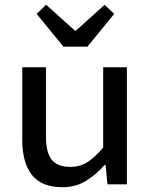

<svg xmlns="http://www.w3.org/2000/svg" viewBox="-20 -770 640 802"><path d="M240 12Q154 12 113.5 -39Q73 -90 73 -186V-489H172V-199Q172 -134 195.5 -103.5Q219 -73 274 -73Q313 -73 344 -92Q375 -111 411 -154V-489H510V0H429L421 -81H417Q381 -40 338.5 -14Q296 12 240 12ZM245 -575 133 -712 173 -750 293 -642H297L417 -750L457 -712L345 -575Z"/></svg>

Font: Source Code Pro ExtraLight Medium
Style: Regular
Weight: 500
Monospace: yes
Version: Version 1.018;hotconv 1.0.116;makeotfexe 2.5.65601